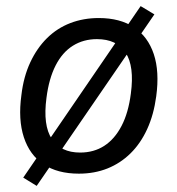

<svg xmlns="http://www.w3.org/2000/svg" viewBox="-20 -559 580 628"><path d="M238 9Q168 9 122.5 -21.5Q77 -52 58 -110Q39 -168 50 -248Q57 -308 79 -355Q101 -402 134 -434.5Q167 -467 210 -483.5Q253 -500 303 -500Q373 -500 418.5 -469.5Q464 -439 483 -382Q502 -325 491 -244Q483 -184 461.5 -137Q440 -90 407 -57.5Q374 -25 331.5 -8Q289 9 238 9ZM242 -60Q287 -60 321 -82Q355 -104 377.5 -147Q400 -190 408 -253Q420 -342 391 -386.5Q362 -431 297 -431Q253 -431 218.5 -409.5Q184 -388 162 -345Q140 -302 132 -239Q120 -149 149.5 -104.5Q179 -60 242 -60ZM100 49 56 22 440 -539 485 -512Z"/></svg>

Font: Nunito Sans 10pt SemiCondensed Medium
Style: Italic
Weight: 500
Width: 4
Italic angle: -9°
Designer: Vernon Adams
Foundry: Vernon Adams
Version: Version 3.101;gftools[0.9.27]